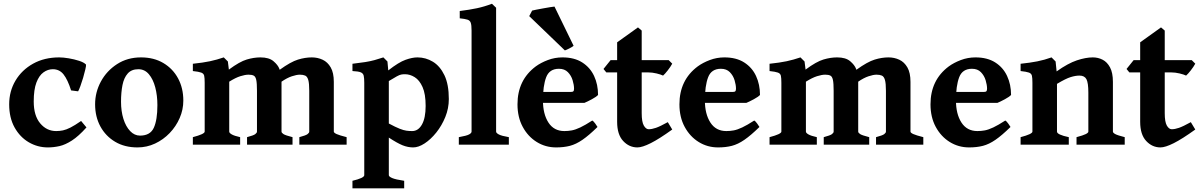

<svg xmlns="http://www.w3.org/2000/svg" viewBox="-20 -777 6448 1031"><path d="M444.3 -92.8Q401.9 -45.4 366.2 -22.5Q330.6 0.5 299.1 7.6Q267.6 14.6 236.8 14.6Q182.1 14.6 134.8 -12.9Q87.4 -40.5 58.3 -92.5Q29.3 -144.5 29.3 -216.8Q29.3 -287.1 63.2 -344.2Q97.2 -401.4 157.7 -435.1Q218.3 -468.8 297.9 -468.8Q319.3 -468.8 348.9 -463.9Q378.4 -459 404.8 -450.4Q431.2 -441.9 441.9 -430.2Q442.9 -424.3 438.2 -404.1Q433.6 -383.8 426.3 -359.1Q418.9 -334.5 411.4 -314Q403.8 -293.5 399.4 -286.6L361.8 -291.5Q343.3 -349.6 321.3 -377.4Q299.3 -405.3 263.7 -405.3Q236.8 -405.3 213.4 -388.4Q189.9 -371.6 175.5 -333.7Q161.1 -295.9 161.1 -231.9Q161.1 -156.2 195.8 -114.7Q230.5 -73.2 281.7 -73.2Q300.3 -73.2 318.1 -76.9Q335.9 -80.6 358.9 -92.3Q381.8 -104 415.5 -127.4Z M964.4 -236.8Q964.4 -188 944.8 -143.1Q925.3 -98.1 891.1 -62.5Q856.9 -26.9 812.5 -6.1Q768.1 14.6 718.3 14.6Q649.4 14.6 598.4 -15.6Q547.4 -45.9 519 -98.1Q490.7 -150.4 490.7 -216.8Q490.7 -281.7 521.7 -339.1Q552.7 -396.5 608.4 -432.6Q664.1 -468.8 737.3 -468.8Q806.2 -468.8 857.2 -438.5Q908.2 -408.2 936.3 -356Q964.4 -303.7 964.4 -236.8ZM825.2 -212.4Q825.2 -264.2 813.7 -307.9Q802.2 -351.6 779.5 -378.4Q756.8 -405.3 723.1 -405.3Q686 -405.3 665.8 -382.3Q645.5 -359.4 637.7 -320.1Q629.9 -280.8 629.9 -231Q629.9 -179.7 642.8 -138.4Q655.8 -97.2 679 -73Q702.1 -48.8 731.9 -48.8Q786.6 -48.8 805.9 -90.8Q825.2 -132.8 825.2 -212.4Z M1587.4 0V-40.5Q1622.6 -49.8 1631.6 -56.9Q1640.6 -64 1640.6 -70.3V-289.6Q1640.6 -329.6 1635.3 -347.9Q1629.9 -366.2 1618.7 -371.1Q1607.4 -376 1590.3 -376Q1572.8 -376 1547.1 -367.4Q1521.5 -358.9 1491.7 -338.4V-70.3Q1491.7 -64 1502 -57.1Q1512.2 -50.3 1550.8 -40.5V0H1306.6V-40.5Q1341.8 -49.8 1350.8 -56.9Q1359.9 -64 1359.9 -70.3V-289.6Q1359.9 -329.6 1356 -347.9Q1352.1 -366.2 1342 -371.1Q1332 -376 1314.5 -376Q1296.4 -376 1270.8 -367.9Q1245.1 -359.9 1210.9 -338.4V-70.3Q1210.9 -63 1224.6 -55.2Q1238.3 -47.4 1269.5 -40.5V0H1015.6V-40.5Q1079.1 -57.1 1079.1 -70.3V-332.5Q1079.1 -358.4 1076.4 -370.4Q1073.7 -382.3 1060.5 -387.2Q1047.4 -392.1 1015.6 -395.5V-434.6Q1070.8 -440.4 1107.7 -448.2Q1144.5 -456.1 1181.6 -468.8L1203.6 -446.8L1209 -403.3Q1267.1 -446.3 1305.2 -457.5Q1343.3 -468.8 1378.4 -468.8Q1424.8 -468.8 1448.7 -448.2Q1472.7 -427.7 1480 -407.7L1481.9 -402.3Q1541.5 -445.3 1580.1 -457Q1618.7 -468.8 1654.3 -468.8Q1685.5 -468.8 1712.4 -456.3Q1739.3 -443.8 1755.9 -415Q1772.5 -386.2 1772.5 -337.4V-70.3Q1772.5 -64 1787.6 -57.1Q1802.7 -50.3 1841.3 -40.5V0Z M2198.7 14.6Q2170.4 14.6 2141.8 3.2Q2113.3 -8.3 2067.9 -38.1V163.6Q2067.9 171.4 2086.2 179.2Q2104.5 187 2150.4 193.8V234.4H1872.6V193.8Q1936 178.7 1936 163.6V-332.5Q1936 -356.9 1933.1 -370.1Q1930.2 -383.3 1917 -388.7Q1903.8 -394 1872.6 -395.5V-434.6Q1914.6 -439.5 1941.7 -443.8Q1968.8 -448.2 1990.5 -454.1Q2012.2 -460 2038.6 -468.8L2060.5 -446.8L2064.9 -398.9Q2121.1 -442.9 2157.5 -455.8Q2193.8 -468.8 2221.7 -468.8Q2266.1 -468.8 2304.4 -445.6Q2342.8 -422.4 2366.5 -373Q2390.1 -323.7 2390.1 -245.1Q2390.1 -195.3 2371.3 -148.9Q2352.5 -102.5 2322.8 -65.4Q2293 -28.3 2260 -6.8Q2227.1 14.6 2198.7 14.6ZM2154.8 -378.4Q2143.1 -378.4 2134.3 -376.7Q2125.5 -375 2111.1 -367.2Q2096.7 -359.4 2067.9 -341.8V-113.8Q2104.5 -94.2 2126.2 -85.7Q2147.9 -77.1 2162.8 -75.2Q2177.7 -73.2 2192.9 -73.2Q2226.1 -73.2 2245.8 -108.4Q2265.6 -143.6 2265.6 -208Q2265.6 -272.5 2249 -309.6Q2232.4 -346.7 2207 -362.5Q2181.6 -378.4 2154.8 -378.4Z M2443.8 0V-40.5Q2485.8 -47.9 2499 -55.2Q2512.2 -62.5 2512.2 -70.3V-613.3Q2512.2 -642.1 2507.8 -654.8Q2503.4 -667.5 2489.7 -671.6Q2476.1 -675.8 2448.7 -678.7V-717.8Q2502.4 -724.6 2541.5 -732.9Q2580.6 -741.2 2621.6 -756.8L2644 -735.4V-70.3Q2644 -63 2658.2 -55.2Q2672.4 -47.4 2712.4 -40.5V0Z M3191.4 -267.1Q3182.6 -257.3 3158.2 -244.1Q3133.8 -231 3118.2 -224.6H2818.4L2819.3 -283.2H3043.9Q3055.2 -283.2 3058.8 -286.9Q3062.5 -290.5 3062.5 -300.8Q3062.5 -320.8 3054.9 -345.9Q3047.4 -371.1 3029.5 -389.4Q3011.7 -407.7 2981.4 -407.7Q2930.2 -407.7 2912.8 -362.1Q2895.5 -316.4 2895.5 -237.8Q2895.5 -164.6 2925 -118.9Q2954.6 -73.2 3010.7 -73.2Q3031.2 -73.2 3050.8 -76.9Q3070.3 -80.6 3096.2 -92.8Q3122.1 -105 3160.6 -129.9Q3167 -126.5 3176.8 -112.8Q3186.5 -99.1 3188.5 -95.2Q3142.6 -50.3 3107.9 -26.4Q3073.2 -2.4 3040.3 6.1Q3007.3 14.6 2966.3 14.6Q2909.2 14.6 2862.1 -14.6Q2814.9 -43.9 2786.9 -95.9Q2758.8 -147.9 2758.8 -216.8Q2758.8 -347.2 2856.9 -420.4Q2884.3 -440.4 2921.9 -454.6Q2959.5 -468.8 3000 -468.8Q3064 -468.8 3106.4 -441.7Q3148.9 -414.6 3170.2 -368.9Q3191.4 -323.2 3191.4 -267.1ZM3060.1 -531.2Q3053.7 -525.4 3037.6 -517.1Q3021.5 -508.8 3013.2 -506.3L2821.8 -690.4L2837.4 -720.2Q2842.3 -721.7 2858.9 -724.9Q2875.5 -728 2896.2 -731.9Q2917 -735.8 2934.3 -738.5Q2951.7 -741.2 2957.5 -741.7Z M3589.8 -81.5Q3520 -31.2 3474.4 -8.3Q3428.7 14.6 3402.8 14.6Q3358.4 14.6 3326.2 -20Q3293.9 -54.7 3293.9 -122.6V-388.2H3235.8L3220.7 -406.7L3258.8 -454.1H3293.9V-549.8L3405.8 -629.9L3425.8 -612.8V-454.1H3570.8L3589.8 -435.1Q3580.6 -418 3565.4 -398.7Q3550.3 -379.4 3540.5 -371.1Q3528.8 -377 3505.6 -382.6Q3482.4 -388.2 3460.9 -388.2H3425.8V-169.4Q3425.8 -122.1 3437.3 -102.5Q3448.7 -83 3463.4 -83Q3480.5 -83 3502.4 -90.6Q3524.4 -98.1 3565.9 -121.1Z M4061 -267.1Q4052.2 -257.3 4027.8 -244.1Q4003.4 -231 3987.8 -224.6H3688L3689 -283.2H3913.6Q3924.8 -283.2 3928.5 -286.9Q3932.1 -290.5 3932.1 -300.8Q3932.1 -320.8 3924.6 -345.9Q3917 -371.1 3899.2 -389.4Q3881.3 -407.7 3851.1 -407.7Q3799.8 -407.7 3782.5 -362.1Q3765.1 -316.4 3765.1 -237.8Q3765.1 -164.6 3794.7 -118.9Q3824.2 -73.2 3880.4 -73.2Q3900.9 -73.2 3920.4 -76.9Q3939.9 -80.6 3965.8 -92.8Q3991.7 -105 4030.3 -129.9Q4036.6 -126.5 4046.4 -112.8Q4056.2 -99.1 4058.1 -95.2Q4012.2 -50.3 3977.5 -26.4Q3942.9 -2.4 3909.9 6.1Q3877 14.6 3835.9 14.6Q3778.8 14.6 3731.7 -14.6Q3684.6 -43.9 3656.5 -95.9Q3628.4 -147.9 3628.4 -216.8Q3628.4 -347.2 3726.6 -420.4Q3753.9 -440.4 3791.5 -454.6Q3829.1 -468.8 3869.6 -468.8Q3933.6 -468.8 3976.1 -441.7Q4018.6 -414.6 4039.8 -368.9Q4061 -323.2 4061 -267.1Z M4684.1 0V-40.5Q4719.2 -49.8 4728.3 -56.9Q4737.3 -64 4737.3 -70.3V-289.6Q4737.3 -329.6 4731.9 -347.9Q4726.6 -366.2 4715.3 -371.1Q4704.1 -376 4687 -376Q4669.4 -376 4643.8 -367.4Q4618.2 -358.9 4588.4 -338.4V-70.3Q4588.4 -64 4598.6 -57.1Q4608.9 -50.3 4647.5 -40.5V0H4403.3V-40.5Q4438.5 -49.8 4447.5 -56.9Q4456.5 -64 4456.5 -70.3V-289.6Q4456.5 -329.6 4452.6 -347.9Q4448.7 -366.2 4438.7 -371.1Q4428.7 -376 4411.1 -376Q4393.1 -376 4367.4 -367.9Q4341.8 -359.9 4307.6 -338.4V-70.3Q4307.6 -63 4321.3 -55.2Q4335 -47.4 4366.2 -40.5V0H4112.3V-40.5Q4175.8 -57.1 4175.8 -70.3V-332.5Q4175.8 -358.4 4173.1 -370.4Q4170.4 -382.3 4157.2 -387.2Q4144 -392.1 4112.3 -395.5V-434.6Q4167.5 -440.4 4204.3 -448.2Q4241.2 -456.1 4278.3 -468.8L4300.3 -446.8L4305.7 -403.3Q4363.8 -446.3 4401.9 -457.5Q4439.9 -468.8 4475.1 -468.8Q4521.5 -468.8 4545.4 -448.2Q4569.3 -427.7 4576.7 -407.7L4578.6 -402.3Q4638.2 -445.3 4676.8 -457Q4715.3 -468.8 4751 -468.8Q4782.2 -468.8 4809.1 -456.3Q4835.9 -443.8 4852.5 -415Q4869.1 -386.2 4869.1 -337.4V-70.3Q4869.1 -64 4884.3 -57.1Q4899.4 -50.3 4938 -40.5V0Z M5409.2 -267.1Q5400.4 -257.3 5376 -244.1Q5351.6 -231 5335.9 -224.6H5036.1L5037.1 -283.2H5261.7Q5272.9 -283.2 5276.6 -286.9Q5280.3 -290.5 5280.3 -300.8Q5280.3 -320.8 5272.7 -345.9Q5265.1 -371.1 5247.3 -389.4Q5229.5 -407.7 5199.2 -407.7Q5147.9 -407.7 5130.6 -362.1Q5113.3 -316.4 5113.3 -237.8Q5113.3 -164.6 5142.8 -118.9Q5172.4 -73.2 5228.5 -73.2Q5249 -73.2 5268.6 -76.9Q5288.1 -80.6 5314 -92.8Q5339.8 -105 5378.4 -129.9Q5384.8 -126.5 5394.5 -112.8Q5404.3 -99.1 5406.2 -95.2Q5360.4 -50.3 5325.7 -26.4Q5291 -2.4 5258.1 6.1Q5225.1 14.6 5184.1 14.6Q5127 14.6 5079.8 -14.6Q5032.7 -43.9 5004.6 -95.9Q4976.6 -147.9 4976.6 -216.8Q4976.6 -347.2 5074.7 -420.4Q5102.1 -440.4 5139.6 -454.6Q5177.2 -468.8 5217.8 -468.8Q5281.7 -468.8 5324.2 -441.7Q5366.7 -414.6 5387.9 -368.9Q5409.2 -323.2 5409.2 -267.1Z M5760.7 0V-40.5Q5795.9 -49.8 5810.1 -56.9Q5824.2 -64 5824.2 -70.3V-279.8Q5824.2 -332 5814 -351.6Q5803.7 -371.1 5776.4 -371.1Q5755.4 -371.1 5729.2 -363Q5703.1 -355 5655.8 -326.7V-70.3Q5655.8 -53.7 5719.2 -40.5V0H5460.4V-40.5Q5523.9 -57.1 5523.9 -70.3V-332.5Q5523.9 -357.9 5521.2 -370.1Q5518.6 -382.3 5505.4 -387.2Q5492.2 -392.1 5460.4 -395.5V-434.6Q5511.7 -439.9 5550 -447.5Q5588.4 -455.1 5626.5 -468.8L5648.4 -446.8L5653.8 -393.6Q5714.8 -437 5762.5 -452.9Q5810.1 -468.8 5848.1 -468.8Q5876.5 -468.8 5900.9 -456.3Q5925.3 -443.8 5940.7 -415Q5956.1 -386.2 5956.1 -337.4V-70.3Q5956.1 -64 5968.5 -57.1Q5981 -50.3 6019.5 -40.5V0Z M6398.4 -81.5Q6328.6 -31.2 6283 -8.3Q6237.3 14.6 6211.4 14.6Q6167 14.6 6134.8 -20Q6102.5 -54.7 6102.5 -122.6V-388.2H6044.4L6029.3 -406.7L6067.4 -454.1H6102.5V-549.8L6214.4 -629.9L6234.4 -612.8V-454.1H6379.4L6398.4 -435.1Q6389.2 -418 6374 -398.7Q6358.9 -379.4 6349.1 -371.1Q6337.4 -377 6314.2 -382.6Q6291 -388.2 6269.5 -388.2H6234.4V-169.4Q6234.4 -122.1 6245.8 -102.5Q6257.3 -83 6272 -83Q6289.1 -83 6311 -90.6Q6333 -98.1 6374.5 -121.1Z"/></svg>

Font: Gentium Book Plus
Style: Bold
Weight: 700
Designer: Victor Gaultney, Annie Olsen, Iska Routamaa, Becca Hirsbrunner
Foundry: SIL International
Version: Version 6.101